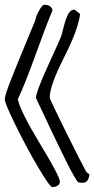

<svg xmlns="http://www.w3.org/2000/svg" viewBox="-27 -747 391 796"><path d="M279.8 -706.5 283.2 -706.1 305.2 -689Q296.9 -623.5 237.3 -506.3Q179.7 -393.1 179.2 -342.8Q179.2 -335.4 246.3 -200.2Q313.5 -64.9 331.1 -33.7L343.8 -23.9Q342.8 -10.7 336.2 0Q329.6 10.7 316.7 10.7Q303.7 10.7 297.9 8.8Q282.2 3.9 122.1 -340.8Q123 -368.2 173.8 -478.5Q224.6 -588.9 228.3 -601.8Q231.9 -614.7 235.4 -629.2Q238.8 -643.6 242.2 -654.3Q245.1 -665 251 -678.7Q262.7 -707 279.8 -706.5ZM149.9 -725.1 159.2 -727.1Q170.9 -727.1 180.4 -720.7Q189.9 -714.4 190.4 -703.1Q167.5 -650.4 122.3 -524.9Q77.1 -399.4 46.9 -335.4Q56.6 -286.6 140.1 -148.9Q221.2 -15.1 221.2 6.3Q221.2 17.1 211.2 22.9Q201.2 28.8 190.4 28.8Q179.7 28.8 130.9 -54Q82 -136.7 37.4 -228Q-7.3 -319.3 -7.3 -335.4Q-7.3 -351.6 19.8 -419.9Q46.9 -488.3 80.8 -569.6Q114.7 -650.9 120.1 -664.6Q121.6 -677.7 130.9 -695.8Q140.1 -713.9 149.9 -724.1Z"/></svg>

Font: Amatic
Style: Bold
Weight: 700
Width: 3
Version: Version 2.000; ttfautohint (v0.92-dirty) -l 8 -r 50 -G 50 -x